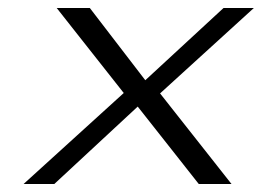

<svg xmlns="http://www.w3.org/2000/svg" viewBox="-20 -471 656 481"><path d="M116 -10 325 -204 478 -10H560L381 -237L616 -451H540L344 -270L205 -451H122L290 -238L39 -10Z"/></svg>

Font: Charger Pro
Style: LitObl
Weight: 300
Designer: Jasper
Foundry: Cannot Into Space Fonts
Version: Version 1.09